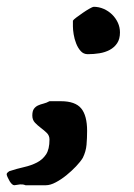

<svg xmlns="http://www.w3.org/2000/svg" viewBox="-101 -422 395 568"><path d="M-81.1 92.3Q-80.6 89.8 -77.6 87.6Q-74.7 85.4 -73.7 84.5Q-51.3 77.1 -29.8 72.3Q-8.3 67.4 8.3 58.8Q24.9 50.3 35.2 34.9Q45.4 19.5 45.4 -9.3Q45.4 -21 37.4 -28.8Q29.3 -36.6 19.8 -43.7Q10.3 -50.8 2.4 -59.1Q-5.4 -67.4 -5.4 -80.1Q-5.4 -93.3 -0.7 -99.9Q3.9 -106.4 11.2 -109.9Q18.6 -113.3 27.6 -115.5Q36.6 -117.7 45.4 -122.6H79.1Q121.6 -122.6 139.2 -101.3Q156.7 -80.1 156.7 -34.7Q156.7 -13.7 155 6.1Q153.3 25.9 144 44.9Q137.2 56.2 124 70.1Q110.8 84 95.5 96.4Q80.1 108.9 64 117.4Q47.9 126 34.7 126H-25.4Q-30.8 124 -33.4 123.8Q-36.1 123.5 -41.5 123.5L-58.6 126Q-62 126 -65.7 122.6Q-69.3 119.1 -72.3 114.3Q-75.2 109.4 -77.6 104.2Q-80.1 99.1 -81.1 95.2ZM114.7 -360.8Q116.2 -363.8 125 -370.4Q133.8 -377 144 -384Q154.3 -391.1 163.8 -396.5Q173.3 -401.9 176.3 -401.9Q191.4 -401.9 205.6 -395.8Q219.7 -389.6 230.5 -379.2Q241.2 -368.7 247.6 -355Q253.9 -341.3 253.9 -326.2Q253.9 -306.6 245.6 -294.2Q237.3 -281.7 223.6 -274.4Q210 -267.1 193.1 -264.4Q176.3 -261.7 158.7 -261.7Q146 -261.7 137.7 -271Q129.4 -280.3 124.3 -293.5Q119.1 -306.6 116.9 -320.6Q114.7 -334.5 114.7 -343.8Z"/></svg>

Font: IM FELL English
Style: Italic
Weight: 400
Italic angle: -18°
Designer: Igino Marini
Foundry: Igino Marini
Version: 3.00